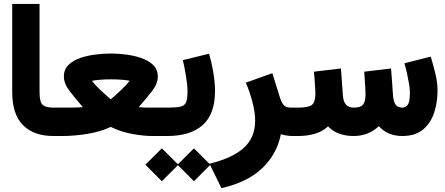

<svg xmlns="http://www.w3.org/2000/svg" viewBox="-20 -702 2297 991"><path d="M267.1 0H254.9Q154.8 0 98.9 -55.9Q43 -111.8 43 -227.1V-681.6H184.1V-226.6Q184.1 -174.8 200.2 -160.6Q216.3 -146.5 254.9 -146.5H267.1Z M695.8 -148.9Q715.3 -147 735.4 -146.7Q755.4 -146.5 767.6 -146.5H790V0H767.6Q719.7 0 660.6 -11Q601.6 -22 551.8 -46.9Q498.5 -22 431.2 -11Q363.8 0 299.8 0H247.6V-146.5H301.3Q321.8 -146.5 352.3 -146.7Q382.8 -147 407.7 -148.9Q371.6 -190.9 340.6 -230.5Q309.6 -270 309.6 -307.1Q309.6 -343.8 333.7 -367.2Q357.9 -390.6 395.8 -403.3Q433.6 -416 475.6 -420.9Q517.6 -425.8 553.2 -425.8Q586.4 -425.8 627.4 -420.9Q668.5 -416 706.8 -403.3Q745.1 -390.6 769.8 -367.4Q794.4 -344.2 794.4 -307.1Q794.4 -269.5 763.7 -230.2Q732.9 -190.9 695.8 -148.9ZM552.2 -292.5Q525.4 -292.5 499.5 -290.5Q473.6 -288.6 454.6 -284.7Q472.7 -261.7 495.6 -239.7Q518.6 -217.8 535.2 -203.6Q551.8 -189.5 551.8 -189.5Q551.8 -189.5 568.6 -203.9Q585.4 -218.3 608.4 -240.2Q631.3 -262.2 649.4 -285.2Q628.9 -289.1 604.2 -290.8Q579.6 -292.5 552.2 -292.5Z M1059.1 -424.8Q1071.8 -381.8 1080.8 -329.6Q1089.8 -277.3 1089.8 -232.4Q1089.8 -113.3 1026.4 -56.6Q962.9 0 843.3 0H770.5V-146.5H843.3Q888.7 -146.5 910.9 -151.4Q933.1 -156.2 940.4 -174.1Q947.8 -191.9 947.8 -231Q947.8 -264.2 939.9 -310.3Q932.1 -356.4 923.8 -391.6ZM730.5 147.9 815.4 63.5 898.4 146 981 63.5 1065.9 148.4 981 233.4 898.4 150.4 815.4 233.4Z M1429.7 -9.3Q1409.7 92.8 1333.7 165.8Q1257.8 238.8 1123 269L1061 143.1Q1180.7 113.8 1238.8 60.8Q1296.9 7.8 1296.9 -79.1Q1296.9 -123 1282.7 -176.3Q1268.6 -229.5 1249 -275.4L1385.7 -324.2L1425.3 -197.3Q1436 -166 1448 -156.2Q1460 -146.5 1484.9 -146.5H1503.9V0H1490.2Q1473.1 0 1457.8 -2.7Q1442.4 -5.4 1429.7 -9.3Z M2057.1 -146.5Q2072.3 -146.5 2084 -160.4Q2095.7 -174.3 2095.7 -225.6Q2095.7 -243.2 2091.3 -269.3Q2086.9 -295.4 2080.6 -323.7Q2074.2 -352.1 2067.4 -375.5L2203.1 -409.7Q2215.8 -368.2 2227.1 -322.5Q2238.3 -276.9 2238.3 -232.9Q2238.3 -174.8 2221.2 -121.6Q2204.1 -68.4 2164.8 -34.4Q2125.5 -0.5 2057.6 0Q1980 0 1935.5 -50.8Q1881.8 0 1804.7 0Q1764.2 0 1730.5 -12.2Q1696.8 -24.4 1673.3 -49.8Q1645 -23.4 1605.5 -11.7Q1565.9 0 1518.1 0H1484.4V-146.5H1519Q1572.3 -146.5 1590.1 -160.6Q1607.9 -174.8 1607.9 -219.2Q1607.9 -226.6 1606.7 -247.1Q1605.5 -267.6 1603.8 -291.5Q1602.1 -315.4 1600.6 -332L1739.7 -348.6L1750 -207.5Q1754.4 -146.5 1805.7 -146.5Q1840.8 -146.5 1853.8 -161.9Q1866.7 -177.2 1866.7 -219.2Q1866.7 -225.6 1865.5 -246.3Q1864.3 -267.1 1862.8 -291.3Q1861.3 -315.4 1859.9 -332L1998.5 -348.6L2008.8 -207.5Q2011.2 -175.3 2022.7 -160.9Q2034.2 -146.5 2057.1 -146.5Z"/></svg>

Font: Vazir Black UI
Style: Black-UI
Weight: 900
Designer: Saber Rastikerdar
Foundry: Saber Rastikerdar
Version: Version 30.1.0